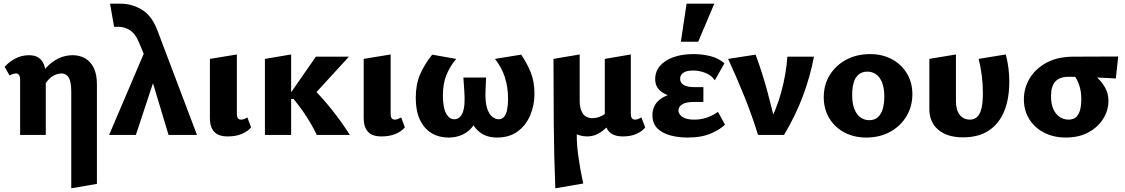

<svg xmlns="http://www.w3.org/2000/svg" viewBox="-20 -731 6096 1040"><path d="M366 289V-233Q366 -288 352.5 -310.5Q339 -333 313 -333Q294 -333 273.5 -323Q253 -313 237 -293Q221 -273 211 -244L168 -269Q196 -327 228.5 -362.5Q261 -398 297.5 -415Q334 -432 374 -432Q411 -432 441 -415Q471 -398 488 -363Q505 -328 505 -273V265ZM89 0V-302Q89 -311 86.5 -318Q84 -325 79.5 -329Q75 -333 68 -333Q58 -333 49 -330Q40 -327 32 -322L5 -369Q29 -396 63 -414Q97 -432 137 -432Q169 -432 189 -418.5Q209 -405 218.5 -380Q228 -355 228 -318V0Z M893 0 785 -359Q774 -397 764 -424.5Q754 -452 745 -472.5Q736 -493 729 -509Q712 -550 683 -568Q654 -586 619 -586Q612 -586 608 -586Q604 -586 598 -586L576 -711Q590 -711 605 -711Q620 -711 635 -711Q695 -711 748.5 -678.5Q802 -646 832 -568L1047 0ZM571 0 777 -483 829 -342 716 0Z M1213 8Q1163 8 1140 -17.5Q1117 -43 1117 -90V-412L1263 -436V-114Q1263 -99 1268.5 -91Q1274 -83 1286 -83Q1295 -83 1303.5 -86.5Q1312 -90 1320 -95L1340 -41Q1323 -20 1290.5 -6Q1258 8 1213 8Z M1696 0Q1671 -52 1639.5 -100.5Q1608 -149 1570 -195H1550V-221L1691 -424H1870L1652 -186V-275Q1715 -214 1771 -145Q1827 -76 1875 0ZM1415 0V-412L1557 -436V0Z M2046 8Q1996 8 1973 -17.5Q1950 -43 1950 -90V-412L2096 -436V-114Q2096 -99 2101.5 -91Q2107 -83 2119 -83Q2128 -83 2136.5 -86.5Q2145 -90 2153 -95L2173 -41Q2156 -20 2123.5 -6Q2091 8 2046 8Z M2411 14Q2356 14 2316 -11Q2276 -36 2254 -83.5Q2232 -131 2232 -200Q2232 -273 2255 -327Q2278 -381 2321 -435L2451 -412Q2416 -370 2397.5 -323.5Q2379 -277 2379 -214Q2379 -177 2385.5 -147.5Q2392 -118 2406.5 -101.5Q2421 -85 2441 -85Q2471 -85 2486 -120.5Q2501 -156 2495 -238L2490 -311H2613L2610 -244Q2607 -180 2618 -146Q2629 -112 2646.5 -98.5Q2664 -85 2680 -85Q2700 -85 2711 -99Q2722 -113 2727 -137.5Q2732 -162 2732 -196Q2732 -259 2714.5 -313Q2697 -367 2661 -412L2803 -435Q2833 -392 2854 -341Q2875 -290 2875 -223Q2875 -161 2852 -106.5Q2829 -52 2784 -19Q2739 14 2672 14Q2611 14 2572.5 -20Q2534 -54 2524 -106H2571Q2550 -43 2507.5 -14.5Q2465 14 2411 14Z M2988 289Q2981 114 2979.5 -61.5Q2978 -237 2978 -412L3120 -436V-182Q3120 -141 3137 -116Q3154 -91 3190 -91Q3207 -91 3224.5 -97Q3242 -103 3258 -114.5Q3274 -126 3285 -142L3316 -101Q3293 -69 3268.5 -44Q3244 -19 3217.5 -5.5Q3191 8 3160 8Q3139 8 3117.5 1.5Q3096 -5 3078 -19L3105 -48Q3101 30 3111.5 107.5Q3122 185 3139 263ZM3354 8Q3319 8 3297.5 -4Q3276 -16 3266 -37.5Q3256 -59 3256 -90V-412L3397 -436V-114Q3397 -99 3402.5 -91Q3408 -83 3420 -83Q3429 -83 3437.5 -86.5Q3446 -90 3454 -95L3475 -41Q3459 -20 3428 -6Q3397 8 3354 8Z M3704 14Q3653 14 3609.5 2Q3566 -10 3540 -36.5Q3514 -63 3514 -107Q3514 -169 3568 -201.5Q3622 -234 3708 -234V-198Q3661 -198 3620.5 -208Q3580 -218 3554.5 -241Q3529 -264 3529 -303Q3529 -343 3554.5 -373.5Q3580 -404 3627 -421Q3674 -438 3735 -438Q3784 -438 3828 -427Q3872 -416 3904 -388L3852 -296Q3834 -323 3801.5 -336Q3769 -349 3733 -349Q3710 -349 3695 -343.5Q3680 -338 3672 -328Q3664 -318 3664 -304Q3664 -283 3683 -271Q3702 -259 3741 -259H3790V-179H3741Q3698 -179 3676.5 -166.5Q3655 -154 3655 -133Q3655 -119 3665 -107.5Q3675 -96 3694 -89.5Q3713 -83 3740 -83Q3777 -83 3809 -94Q3841 -105 3869 -125L3907 -56Q3883 -31 3832 -8.5Q3781 14 3704 14ZM3668 -505 3699 -711H3849L3762 -505Z M4086 0Q4054 -104 4013 -206Q3972 -308 3924 -412L4073 -435Q4109 -337 4136.5 -236Q4164 -135 4185 -37H4133Q4185 -134 4211.5 -231Q4238 -328 4245 -424H4389Q4369 -318 4329.5 -212Q4290 -106 4227 0Z M4672 14Q4605 14 4553 -14Q4501 -42 4471.5 -91.5Q4442 -141 4442 -204Q4442 -273 4475 -325.5Q4508 -378 4564.5 -408Q4621 -438 4693 -438Q4759 -438 4810.5 -410.5Q4862 -383 4892 -334Q4922 -285 4922 -221Q4922 -154 4889.5 -100.5Q4857 -47 4801 -16.5Q4745 14 4672 14ZM4689 -80Q4718 -80 4736 -97Q4754 -114 4762 -143Q4770 -172 4770 -208Q4770 -254 4758 -284Q4746 -314 4725.5 -328.5Q4705 -343 4678 -343Q4649 -343 4630.5 -327Q4612 -311 4604 -283Q4596 -255 4596 -216Q4596 -170 4608 -140Q4620 -110 4641 -95Q4662 -80 4689 -80Z M5196 13Q5111 13 5062.5 -28Q5014 -69 5014 -140V-412L5158 -436V-182Q5158 -135 5178.5 -109Q5199 -83 5234 -83Q5258 -83 5274 -99Q5290 -115 5297 -147Q5304 -179 5304 -227Q5304 -274 5298 -321.5Q5292 -369 5281 -412L5428 -436Q5438 -399 5442.5 -361.5Q5447 -324 5447 -288Q5447 -195 5419 -127.5Q5391 -60 5335.5 -23.5Q5280 13 5196 13Z M5753 14Q5687 14 5635.5 -12.5Q5584 -39 5555 -86Q5526 -133 5526 -193Q5526 -253 5556.5 -305Q5587 -357 5646 -390Q5705 -423 5790 -424L6037 -425L6024 -306Q5961 -310 5899.5 -312.5Q5838 -315 5768 -315Q5720 -315 5696.5 -289.5Q5673 -264 5673 -210Q5673 -168 5685.5 -140Q5698 -112 5720 -97.5Q5742 -83 5768 -83Q5792 -83 5807 -95Q5822 -107 5829.5 -132Q5837 -157 5837 -194Q5837 -228 5830 -255Q5823 -282 5811 -303Q5799 -324 5783 -338L5866 -357Q5895 -337 5921.5 -312.5Q5948 -288 5966 -256.5Q5984 -225 5984 -184Q5984 -133 5955.5 -87.5Q5927 -42 5875.5 -14Q5824 14 5753 14Z"/></svg>

Font: Ysabeau Infant ExtraBold
Style: Regular
Weight: 800
Designer: Christian Thalmann (Catharsis Fonts)
Version: Version 2.001;gftools[0.9.30]; featfreeze: ss01,ss02,lnum